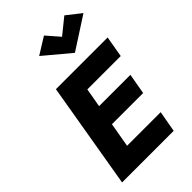

<svg xmlns="http://www.w3.org/2000/svg" viewBox="-287 -1090 1192 1192"><g transform="rotate(-45 309.0 -494.0)"><path d="M420 -903 346 -988 235 -919 406 -776 618 -913 524 -987ZM163 -700 44 0H497L522 -139H227L255 -300H529L553 -436H278L300 -561H593L617 -700H272Z"/></g></svg>

Font: Jost*
Style: Bold Italic
Weight: 700
Italic angle: -10°
Version: Version 3.7